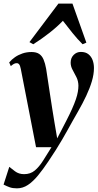

<svg xmlns="http://www.w3.org/2000/svg" viewBox="-55 -811 548 1076"><path d="M61.5 -425Q58 -443 52.5 -450Q47 -457 39 -457Q30 -457 22.5 -452.8Q15 -448.5 5.5 -440.5L-3.5 -461Q10 -477.5 28.8 -490.5Q47.5 -503.5 71 -511.5Q94.5 -519.5 121.5 -519.5Q148.5 -519.5 164.5 -508.8Q180.5 -498 189.2 -477.2Q198 -456.5 203.5 -426Q207.5 -399.5 213.2 -362.2Q219 -325 225.2 -283Q231.5 -241 238 -200.2Q244.5 -159.5 250 -126.5L265.5 -35.5L317 -135Q336 -172 349 -201.2Q362 -230.5 370 -253.8Q378 -277 381.2 -296Q384.5 -315 384.5 -331Q384 -357.5 373.2 -378.8Q362.5 -400 351.8 -419.5Q341 -439 341 -460Q341 -486.5 357.8 -503.2Q374.5 -520 398 -520Q424.5 -520 440.5 -507.2Q456.5 -494.5 464 -474.2Q471.5 -454 471.5 -430Q471.5 -395 460 -356Q448.5 -317 428.5 -274.5Q408.5 -232 382.5 -186.5Q366.5 -159 352 -133Q337.5 -107 323.2 -81.2Q309 -55.5 293 -28.2Q277 -1 258.2 29Q239.5 59 216 93.5Q186.5 137.5 158.5 171.8Q130.5 206 101.8 225.2Q73 244.5 40 244.5Q16 244.5 -0.8 238.5Q-17.5 232.5 -35 223.5L-3 124Q8 133 29.2 149Q50.5 165 80 165Q115.5 165 140 144.5Q164.5 124 186.2 89.5Q208 55 233.5 14H147ZM131.5 -563 110 -575 272.5 -791H351L429 -572L408 -563Q379.5 -591 351.8 -625.5Q324 -660 297.5 -694.5Q265.5 -661 222.5 -627.2Q179.5 -593.5 131.5 -563Z"/></svg>

Font: Merriweather 144pt
Style: Bold Italic
Weight: 700
Italic angle: -7.8°
Version: Version 2.101